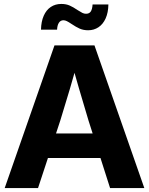

<svg xmlns="http://www.w3.org/2000/svg" viewBox="-20 -959 760 979"><path d="M257.8 -727.5H461.7L715.9 0H541.3L431.2 -344.7Q404.4 -434.2 383.4 -505.8Q362.4 -577.3 338.9 -663.8H381.8Q336.4 -501.8 287.5 -344.7L173.9 0H3.9ZM168.7 -278.4H551.5V-153.4H168.7ZM344.6 -836.9Q330.2 -846.6 321 -851.1Q311.8 -855.7 303.4 -855.7Q288.5 -855.7 280.2 -842.8Q272 -830 271 -807.6H189Q189.9 -849.2 203 -878.7Q216 -908.2 239 -923.5Q262 -938.9 292.5 -938.9Q317 -938.9 335.4 -930.7Q353.8 -922.6 375.6 -907.6Q391.2 -897.7 400.1 -893.2Q409 -888.8 418.5 -888.8Q435.2 -888.8 442.8 -900.3Q450.5 -911.8 452.1 -936.3H532.7Q532 -894.9 518.7 -865.2Q505.3 -835.5 482.1 -820.1Q459 -804.7 429.6 -804.7Q405.1 -804.7 386.2 -813.1Q367.3 -821.5 344.6 -836.9Z"/></svg>

Font: Intratopia Thin
Style: Regular
Weight: 100
Designer: Rasmus Andersson
Foundry: rsms
Version: Version 3.000;Glyphs 3.2.3 (3260)